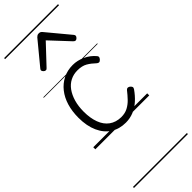

<svg xmlns="http://www.w3.org/2000/svg" viewBox="-397 -914 1317 1317"><g transform="rotate(-45 261.5 -255.0)"><path d="M278 19Q216 19 169.5 -10.5Q123 -40 97 -97.5Q71 -155 71 -235Q71 -297 86.5 -348.5Q102 -400 132 -438Q162 -476 204.5 -497.5Q247 -519 299 -519Q344 -519 387.5 -499Q431 -479 461 -443Q467 -436 466 -429Q465 -422 456 -412Q447 -403 439.5 -403.5Q432 -404 425 -410Q397 -437 368.5 -453.5Q340 -470 296 -470Q258 -470 226.5 -454Q195 -438 173 -407.5Q151 -377 138.5 -334.5Q126 -292 126 -239Q126 -176 143.5 -129Q161 -82 196 -56.5Q231 -31 282 -30Q319 -30 346.5 -44.5Q374 -59 396.5 -82.5Q419 -106 441 -134Q448 -142 455.5 -142Q463 -142 472 -136Q480 -129 483 -122Q486 -115 480 -105Q453 -66 421.5 -38Q390 -10 354 4.5Q318 19 278 19ZM143 -623Q135 -623 127 -631Q119 -639 119 -647Q119 -649 120.5 -652Q122 -655 125 -659L262 -825Q268 -831 273.5 -834Q279 -837 288 -837Q297 -837 302.5 -834Q308 -831 313 -825L451 -659Q454 -655 455 -652Q456 -649 456 -647Q456 -639 448 -631Q440 -623 433 -623Q428 -623 424 -625.5Q420 -628 416 -632L288 -769L159 -632Q156 -628 152 -625.5Q148 -623 143 -623ZM0 365H523V375H0ZM0 -20H523V0H0ZM0 -505H523V-500H0ZM0 -885H523V-875H0Z"/></g></svg>

Font: Playwrite GB S Guides
Style: Regular
Weight: 400
Designer: Veronika Burian, José Scaglione
Foundry: TypeTogether
Version: Version 1.003